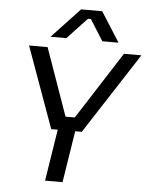

<svg xmlns="http://www.w3.org/2000/svg" viewBox="-62 -1002 816 1052"><g transform="rotate(5 346.0 -476.0)"><path d="M403 -284H235L74 -730H176L311 -348L275 -359H393L351 -348L596 -730H692ZM322 0H226L274 -304H370ZM274 -788H187L341 -952H457L561 -788H472L399 -904H383Z"/></g></svg>

Font: Sora Variable Italic
Style: Regular
Weight: 400
Designer: Jonathan Barnbrook, Julián Moncada
Foundry: Barnbrook Fonts
Version: Version 2.000